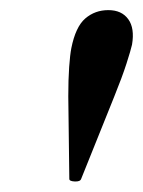

<svg xmlns="http://www.w3.org/2000/svg" viewBox="-20 -731 277 372"><path d="M114.3 -384.3 112.3 -544.4Q112.3 -577.1 114 -601.1Q115.7 -625 118.2 -637.7Q126.5 -679.2 145.3 -695.3Q164.1 -711.4 189.9 -711.4Q215.8 -711.4 228.5 -693.8Q241.2 -676.3 235.8 -644.5Q233.4 -633.8 225.1 -607.9Q216.8 -582 201.2 -543.5L137.2 -384.3Q135.3 -378.9 124.8 -379.4Q114.3 -379.9 114.3 -384.3Z"/></svg>

Font: Dai Banna SIL SemiBold
Style: Italic
Weight: 600
Italic angle: -11°
Designer: Victor Gaultney
Foundry: SIL International
Version: Version 4.000